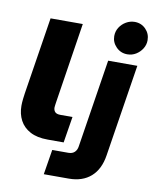

<svg xmlns="http://www.w3.org/2000/svg" viewBox="-102 -841 901 1121"><g transform="rotate(10 348.5 -281.0)"><path d="M223 0Q160 0 119 -22Q78 -44 58 -82Q38 -120 38 -168Q38 -186 40.5 -208.5Q43 -231 45 -243L117 -700H308L234 -224Q233 -215 231.5 -206.5Q230 -198 230 -192Q230 -175 239.5 -165Q249 -155 272 -155H343L318 0ZM236 203 260 55H356Q379 55 392.5 42Q406 29 409 7L491 -515H664L578 31Q565 115 515 159Q465 203 384 203ZM594 -571Q555 -571 528 -598.5Q501 -626 501 -663Q501 -691 515.5 -714Q530 -737 554 -751Q578 -765 605 -765Q644 -765 670.5 -738Q697 -711 697 -672Q697 -645 682.5 -622Q668 -599 645 -585Q622 -571 594 -571Z"/></g></svg>

Font: MuseoModerno Thin ExtraBold
Style: Italic
Weight: 800
Italic angle: -9°
Version: Version 1.003